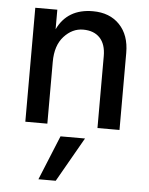

<svg xmlns="http://www.w3.org/2000/svg" viewBox="-54 -558 659 851"><g transform="rotate(5 275.5 -132.5)"><path d="M226 249H149L230 51H339ZM488 0H390V-320Q390 -373 363.5 -401Q337 -429 289 -429Q241 -429 204 -388.5Q167 -348 167 -275V0H69V-507H167V-420Q212 -514 325 -514Q400 -514 444 -468Q488 -422 488 -343Z"/></g></svg>

Font: Hind Kochi Medium
Style: Regular
Weight: 500
Designer: Dhruvi Tolia
Foundry: Indian Type Foundry
Version: Version 0.702;PS 1.0;hotconv 1.0.81;makeotf.lib2.5.63406